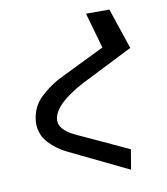

<svg xmlns="http://www.w3.org/2000/svg" viewBox="-83 -795 765 877"><g transform="rotate(-10 300.0 -356.0)"><path d="M469.5 -79.5 454 12.5 182 -119Q133 -142.5 98.2 -180.5Q63.5 -218.5 63.5 -271Q63.5 -281.5 66 -296.5Q75 -349.5 111.8 -386Q148.5 -422.5 201 -452L422 -560L375 -725H483.5L547 -536L352.5 -438Q174.5 -354 161.5 -277.5Q160.5 -270.5 160.5 -267Q160.5 -245 176 -228Q191.5 -211 213.8 -198.8Q236 -186.5 270 -172Z"/></g></svg>

Font: JuliaMono MediumItalic
Style: Regular
Weight: 500
Italic angle: -9°
Monospace: yes
Designer: cormullion
Foundry: corm
Version: Version 0.049; ttfautohint (v1.8.4)